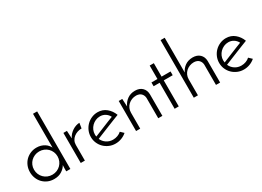

<svg xmlns="http://www.w3.org/2000/svg" viewBox="-22 -1485 3017 2212"><g transform="rotate(-30 1487.0 -379.0)"><path d="M40 -200Q40 -245 56 -283.5Q72 -322 99.5 -349.5Q127 -377 164.5 -393Q202 -409 246 -409Q277 -409 303 -401Q329 -393 349.5 -380Q370 -367 384.5 -350Q399 -333 407 -316V-766H462V0H407V-41Q407 -52 408 -62.5Q409 -73 409 -83Q389 -46 347 -19Q305 8 245 8Q199 8 161.5 -8.5Q124 -25 97 -53Q70 -81 55 -119Q40 -157 40 -200ZM95 -201Q95 -168 107 -140Q119 -112 140 -91Q161 -70 189.5 -58Q218 -46 251 -46Q284 -46 312.5 -58Q341 -70 362 -91Q383 -112 395 -140Q407 -168 407 -201Q407 -233 395 -261Q383 -289 362 -310Q341 -331 312.5 -343Q284 -355 251 -355Q218 -355 189.5 -343Q161 -331 140 -310.5Q119 -290 107 -262Q95 -234 95 -201Z M807 -340Q777 -340 749.5 -330.5Q722 -321 701 -304Q680 -287 667.5 -262.5Q655 -238 655 -208V0H600V-400H647L652 -297Q664 -323 683 -343.5Q702 -364 724.5 -378.5Q747 -393 771.5 -401Q796 -409 818 -409Z M1210 -48Q1181 -22 1142 -7Q1103 8 1061 8Q1017 8 978.5 -8.5Q940 -25 911.5 -53Q883 -81 866.5 -119Q850 -157 850 -200Q850 -243 866.5 -281.5Q883 -320 911.5 -348.5Q940 -377 978 -393.5Q1016 -410 1059 -410Q1125 -410 1173.5 -370Q1222 -330 1245 -268Q1211 -255 1169.5 -238.5Q1128 -222 1084.5 -204.5Q1041 -187 998 -169.5Q955 -152 918 -137Q936 -96 973.5 -71Q1011 -46 1059 -46Q1091 -46 1120 -57Q1149 -68 1169 -87ZM1176 -282Q1159 -316 1128 -335.5Q1097 -355 1059 -355Q1027 -355 999 -342.5Q971 -330 950 -309Q929 -288 917 -260.5Q905 -233 905 -202Q905 -186 908 -174Q939 -187 974 -201Q1009 -215 1044 -229.5Q1079 -244 1113 -257.5Q1147 -271 1176 -282Z M1336 -400H1383L1388 -297Q1410 -347 1453 -378Q1496 -409 1556 -409Q1615 -409 1649.5 -376Q1684 -343 1686 -289V0H1631V-270Q1629 -304 1607 -328Q1585 -352 1541 -354Q1509 -354 1482 -343.5Q1455 -333 1434.5 -314Q1414 -295 1402.5 -269Q1391 -243 1391 -212V0H1336Z M1849 -575H1904V-396H2023V-346H1904V0H1849V-346H1769V-396H1849Z M2104 -766H2159V-303Q2179 -349 2220.5 -378.5Q2262 -408 2322 -409Q2382 -409 2417 -376Q2452 -343 2454 -289V0H2399V-270Q2397 -304 2375 -328Q2353 -352 2309 -354Q2277 -354 2250 -343.5Q2223 -333 2202.5 -314Q2182 -295 2170.5 -269Q2159 -243 2159 -212V0H2104Z M2917 -48Q2888 -22 2849 -7Q2810 8 2768 8Q2724 8 2685.5 -8.5Q2647 -25 2618.5 -53Q2590 -81 2573.5 -119Q2557 -157 2557 -200Q2557 -243 2573.5 -281.5Q2590 -320 2618.5 -348.5Q2647 -377 2685 -393.5Q2723 -410 2766 -410Q2832 -410 2880.5 -370Q2929 -330 2952 -268Q2918 -255 2876.5 -238.5Q2835 -222 2791.5 -204.5Q2748 -187 2705 -169.5Q2662 -152 2625 -137Q2643 -96 2680.5 -71Q2718 -46 2766 -46Q2798 -46 2827 -57Q2856 -68 2876 -87ZM2883 -282Q2866 -316 2835 -335.5Q2804 -355 2766 -355Q2734 -355 2706 -342.5Q2678 -330 2657 -309Q2636 -288 2624 -260.5Q2612 -233 2612 -202Q2612 -186 2615 -174Q2646 -187 2681 -201Q2716 -215 2751 -229.5Q2786 -244 2820 -257.5Q2854 -271 2883 -282Z"/></g></svg>

Font: Josefin Sans
Style: Regular
Weight: 400
Designer: Santiago Orozco
Foundry: Typemade
Version: Version 1.0